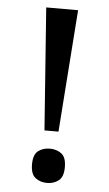

<svg xmlns="http://www.w3.org/2000/svg" viewBox="-52 -749 451 792"><g transform="rotate(5 173.0 -353.5)"><path d="M144 -208 107 -714H239L202 -208ZM173 7Q145 7 125 -8.5Q105 -24 105 -64Q105 -105 125 -120Q145 -135 173 -135Q201 -135 221 -120Q241 -105 241 -64Q241 -24 221 -8.5Q201 7 173 7Z"/></g></svg>

Font: Noto Serif Armenian Medium
Style: Regular
Weight: 500
Version: Version 2.007